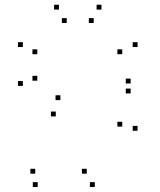

<svg xmlns="http://www.w3.org/2000/svg" viewBox="-20 -760 660 790"><path d="M222.5 -720.5V-740.5H202.5V-720.5ZM74 -566.5V-586.5H54V-566.5ZM74 -406.5V-426.5H54V-406.5ZM209.5 -281V-301H189.5V-281ZM517.5 -375.5V-395.5H497.5V-375.5ZM517.5 -416.5V-436.5H497.5V-416.5ZM228.5 -348V-368H208.5V-348ZM133.5 -428V-448H113.5V-428ZM133.5 -537V-557H113.5V-537ZM254.5 -665.5V-685.5H234.5V-665.5ZM365.5 -665.5V-685.5H345.5V-665.5ZM483 -537V-557H463V-537ZM483 -239V-259H463V-239ZM337 -45.5V-65.5H317V-45.5ZM125 -45.5V-65.5H105V-45.5ZM135 9.5V-10.5H115V9.5ZM370 9.5V-10.5H350V9.5ZM546 -222V-242H526V-222ZM546 -566.5V-586.5H526V-566.5ZM397.5 -720.5V-740.5H377.5V-720.5Z"/></svg>

Font: Monaspace Krypton Dots Var
Style: Regular
Weight: 400
Designer: Riley Cran and the Lettermatic Team
Version: Version 1.100 (Monaspace Krypton Dots)